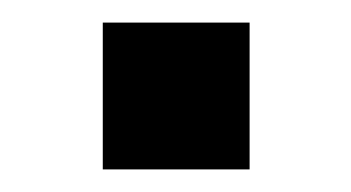

<svg xmlns="http://www.w3.org/2000/svg" viewBox="-20 -150 311 170"><path d="M71 0V-130H201V0Z"/></svg>

Font: Oxanium ExtraLight SemiBold
Style: Regular
Weight: 600
Version: Version 2.000